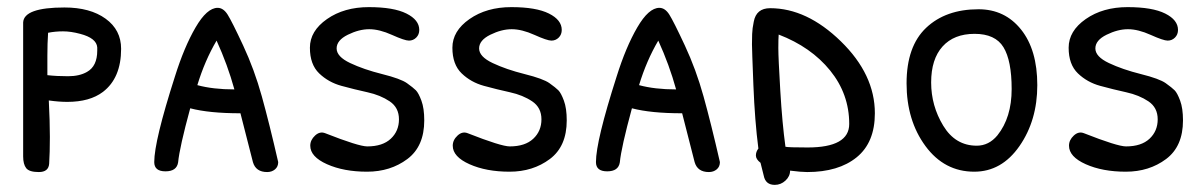

<svg xmlns="http://www.w3.org/2000/svg" viewBox="-20 -483 3380 539"><path d="M161 -462Q233 -462 276.5 -430.5Q320 -399 320 -346Q320 -264 269 -225Q232 -197 169 -197Q145 -197 117 -201Q120 -142 120 -98.5Q120 -55 118 -23Q116 0 89 0Q62 0 53.5 -11Q45 -22 45 -44V-420Q47 -462 161 -462ZM115 -391Q113 -361 113 -326.5Q113 -292 113 -272Q139 -269 171 -269Q203 -269 224 -281Q253 -297 253 -341Q253 -345 253 -350Q251 -376 205 -388Q179 -395 157 -395Q135 -395 115 -391Z M480 -27Q476 -2 444.5 -2Q413 -2 413 -28Q413 -87 471 -268Q497 -351 529 -406Q561 -461 591 -461Q607 -461 619 -442Q631 -423 662.5 -355.5Q694 -288 715 -212.5Q736 -137 761 -28Q761 -15 752 -7.5Q743 0 730 0Q698 0 690 -28L655 -165Q567 -165 514 -179Q484 -69 480 -27ZM588 -369Q555 -313 534 -244Q578 -232 638 -232Q619 -301 588 -369Z M1157 -399Q1157 -386 1148.5 -377.5Q1140 -369 1128 -369Q1116 -369 1080.5 -385Q1045 -401 1016.5 -401Q988 -401 956.5 -385.5Q925 -370 925 -347Q925 -324 963 -306Q1001 -288 1053 -275Q1105 -262 1122.5 -249.5Q1140 -237 1147.5 -229.5Q1155 -222 1163 -200.5Q1171 -179 1171 -145Q1171 -72 1123.5 -36.5Q1076 -1 1010.5 -1Q945 -1 898 -22Q851 -43 851 -74Q851 -90 864.5 -102.5Q878 -115 893 -109Q987 -72 1011 -72Q1054 -72 1077 -93.5Q1100 -115 1100 -148Q1100 -181 1074 -198.5Q1048 -216 1011.5 -224Q975 -232 938.5 -242Q902 -252 876 -277Q850 -302 850 -349Q850 -396 898 -429.5Q946 -463 1015.5 -463Q1085 -463 1121 -445Q1157 -427 1157 -399Z M1557 -399Q1557 -386 1548.5 -377.5Q1540 -369 1528 -369Q1516 -369 1480.5 -385Q1445 -401 1416.5 -401Q1388 -401 1356.5 -385.5Q1325 -370 1325 -347Q1325 -324 1363 -306Q1401 -288 1453 -275Q1505 -262 1522.5 -249.5Q1540 -237 1547.5 -229.5Q1555 -222 1563 -200.5Q1571 -179 1571 -145Q1571 -72 1523.5 -36.5Q1476 -1 1410.5 -1Q1345 -1 1298 -22Q1251 -43 1251 -74Q1251 -90 1264.5 -102.5Q1278 -115 1293 -109Q1387 -72 1411 -72Q1454 -72 1477 -93.5Q1500 -115 1500 -148Q1500 -181 1474 -198.5Q1448 -216 1411.5 -224Q1375 -232 1338.5 -242Q1302 -252 1276 -277Q1250 -302 1250 -349Q1250 -396 1298 -429.5Q1346 -463 1415.5 -463Q1485 -463 1521 -445Q1557 -427 1557 -399Z M1720 -27Q1716 -2 1684.5 -2Q1653 -2 1653 -28Q1653 -87 1711 -268Q1737 -351 1769 -406Q1801 -461 1831 -461Q1847 -461 1859 -442Q1871 -423 1902.5 -355.5Q1934 -288 1955 -212.5Q1976 -137 2001 -28Q2001 -15 1992 -7.5Q1983 0 1970 0Q1938 0 1930 -28L1895 -165Q1807 -165 1754 -179Q1724 -69 1720 -27ZM1828 -369Q1795 -313 1774 -244Q1818 -232 1878 -232Q1859 -301 1828 -369Z M2115 -26Q2102 -36 2102 -46.5Q2102 -57 2109 -66Q2099 -143 2095 -244Q2091 -345 2091 -358.5Q2091 -372 2091.5 -387.5Q2092 -403 2096 -422Q2103 -460 2142 -460Q2245 -460 2340.5 -367Q2436 -274 2436 -165Q2436 -83 2385 -41.5Q2334 0 2246 0Q2229 0 2198 -4Q2198 12 2185 24Q2172 36 2155 36Q2129 36 2124 10ZM2166 -386Q2165 -375 2165 -348Q2165 -321 2170.5 -228.5Q2176 -136 2185 -71Q2193 -69 2247 -69Q2364 -69 2364 -135Q2364 -219 2310.5 -285Q2257 -351 2166 -386Z M2727 -457Q2801 -457 2846.5 -400Q2892 -343 2892 -244Q2892 -145 2842 -73Q2792 -1 2715 -1Q2631 -1 2578 -73Q2525 -145 2525 -249Q2525 -353 2580 -405Q2635 -457 2727 -457ZM2722 -74Q2756 -74 2780 -103Q2820 -153 2820 -233Q2820 -313 2797 -350.5Q2774 -388 2716 -388Q2658 -388 2626 -352.5Q2594 -317 2594 -251.5Q2594 -186 2628 -130Q2662 -74 2722 -74Z M3287 -399Q3287 -386 3278.5 -377.5Q3270 -369 3258 -369Q3246 -369 3210.5 -385Q3175 -401 3146.5 -401Q3118 -401 3086.5 -385.5Q3055 -370 3055 -347Q3055 -324 3093 -306Q3131 -288 3183 -275Q3235 -262 3252.5 -249.5Q3270 -237 3277.5 -229.5Q3285 -222 3293 -200.5Q3301 -179 3301 -145Q3301 -72 3253.5 -36.5Q3206 -1 3140.5 -1Q3075 -1 3028 -22Q2981 -43 2981 -74Q2981 -90 2994.5 -102.5Q3008 -115 3023 -109Q3117 -72 3141 -72Q3184 -72 3207 -93.5Q3230 -115 3230 -148Q3230 -181 3204 -198.5Q3178 -216 3141.5 -224Q3105 -232 3068.5 -242Q3032 -252 3006 -277Q2980 -302 2980 -349Q2980 -396 3028 -429.5Q3076 -463 3145.5 -463Q3215 -463 3251 -445Q3287 -427 3287 -399Z"/></svg>

Font: Patrick Hand SC
Style: Regular
Weight: 400
Designer: Patrick Wagesreiter
Foundry: Patrick Wagesreiter
Version: Version 1.003;PS 001.003;hotconv 1.0.70;makeotf.lib2.5.58329